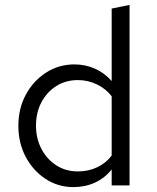

<svg xmlns="http://www.w3.org/2000/svg" viewBox="-20 -757 640 784"><path d="M280 7Q217 7 166 -26.5Q115 -60 85 -116.5Q55 -173 55 -243Q55 -314 85.5 -370.5Q116 -427 168 -460.5Q220 -494 284 -494Q329 -494 368 -476.5Q407 -459 436 -426V-722L509 -737V0H436V-65Q408 -30 368 -11.5Q328 7 280 7ZM298 -57Q341 -57 377 -74Q413 -91 436 -122V-364Q412 -395 375.5 -412.5Q339 -430 298 -430Q249 -430 210.5 -406Q172 -382 149.5 -340Q127 -298 127 -244Q127 -191 149.5 -148.5Q172 -106 210.5 -81.5Q249 -57 298 -57Z"/></svg>

Font: Red Hat Mono VF Light
Style: Regular
Weight: 300
Monospace: yes
Designer: Pentagram, MCKL
Foundry: Pentagram, MCKL
Version: Version 1.023